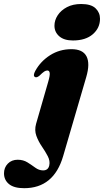

<svg xmlns="http://www.w3.org/2000/svg" viewBox="-142 -724 531 982"><path d="M231 -517Q185.5 -517 161 -538.5Q136.5 -560 136.5 -592.5Q136.5 -620.5 153.2 -646Q170 -671.5 200.5 -687.5Q231 -703.5 273 -703.5Q324 -703.5 346.8 -681.5Q369.5 -659.5 369.5 -628Q369.5 -581 332.8 -549Q296 -517 231 -517ZM299 -329.5 181 74.5Q133 238.5 -18.5 238.5Q-70.5 238.5 -96 217.5Q-121.5 196.5 -121.5 162.5Q-121.5 133 -102 113Q-82.5 93 -51.5 93Q-23 93 -1.5 106.5Q20 120 38.8 133.8Q57.5 147.5 78.5 147.5Q104.5 147.5 110 122Q115 99.5 102.5 75.2Q90 51 72.2 25.2Q54.5 -0.5 44 -29.2Q33.5 -58 42.5 -90.5L104.5 -305.5Q114 -338 112.2 -350.8Q110.5 -363.5 100 -363.5Q92.5 -363.5 84 -358Q75.5 -352.5 60.5 -337.5Q47 -326 38 -329.5Q24.5 -335.5 38.5 -361.5Q65.5 -410.5 114 -441.5Q162.5 -472.5 223.5 -472.5Q281.5 -472.5 300.5 -435.8Q319.5 -399 299 -329.5Z"/></svg>

Font: Fraunces 72pt Black
Style: Italic
Weight: 900
Italic angle: -16°
Version: Version 1.000;[b76b70a41]